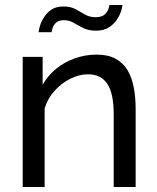

<svg xmlns="http://www.w3.org/2000/svg" viewBox="-20 -750 630 770"><path d="M524 0H436V-292Q436 -375 410.5 -413.5Q385 -452 333 -452Q297 -452 261.5 -434Q226 -416 198.5 -385.5Q171 -355 159 -315V0H71V-522H151V-410Q172 -447 205 -474Q238 -501 280 -516Q322 -531 368 -531Q413 -531 443.5 -514.5Q474 -498 491.5 -468.5Q509 -439 516.5 -399Q524 -359 524 -312ZM365 -627Q335 -627 314 -637.5Q293 -648 275.5 -658.5Q258 -669 236 -669Q214 -669 203.5 -658Q193 -647 190 -635Q187 -623 187 -621H135Q135 -627 139.5 -643.5Q144 -660 155 -678.5Q166 -697 185 -710.5Q204 -724 234 -724Q263 -724 282.5 -713.5Q302 -703 320.5 -692Q339 -681 363 -681Q389 -681 400.5 -692.5Q412 -704 415.5 -716Q419 -728 419 -730H471Q471 -724 466.5 -708Q462 -692 450 -673Q438 -654 417.5 -640.5Q397 -627 365 -627Z"/></svg>

Font: Raleway Thin Medium
Style: Regular
Weight: 500
Version: Version 4.026